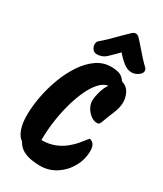

<svg xmlns="http://www.w3.org/2000/svg" viewBox="-241 -1072 1000 1175"><g transform="rotate(30 258.5 -484.5)"><path d="M250 13Q222 13 189.5 8Q157 3 128 -13Q99 -29 82 -61Q55 -79 41 -119.5Q27 -160 27 -215Q27 -279 40.5 -350Q54 -421 79.5 -488.5Q105 -556 141.5 -610.5Q178 -665 224.5 -697.5Q271 -730 326 -730Q359 -730 383.5 -722.5Q408 -715 428 -686Q468 -673 484 -639Q500 -605 498 -570Q497 -537 479 -494.5Q461 -452 446 -410Q442 -400 437.5 -394Q433 -388 422 -388Q399 -388 377.5 -404Q356 -420 342.5 -444Q329 -468 329 -491Q329 -517 339.5 -555.5Q350 -594 369 -621Q337 -616 308.5 -585Q280 -554 256.5 -503.5Q233 -453 216 -391Q199 -329 189.5 -261Q180 -193 180 -128Q230 -128 269.5 -143Q309 -158 339 -182Q369 -206 391.5 -233Q414 -260 432 -283Q473 -276 473 -220Q473 -159 443 -105.5Q413 -52 362.5 -19.5Q312 13 250 13ZM210 -752Q190 -752 179.5 -767.5Q169 -783 169 -799Q169 -816 179 -825Q200 -842 228.5 -870Q257 -898 285.5 -926.5Q314 -955 332 -972Q344 -982 355 -982Q368 -982 379 -971Q394 -956 416.5 -929.5Q439 -903 463.5 -876Q488 -849 508 -830Q517 -822 517 -810Q517 -792 495 -777Q473 -762 449 -762Q420 -762 391.5 -784.5Q363 -807 337 -838Q300 -800 274 -776Q248 -752 210 -752Z"/></g></svg>

Font: Protest Riot
Style: Regular
Weight: 400
Designer: Octavio Pardo
Foundry: Ashler Design
Version: Version 2.005; ttfautohint (v1.8.4.7-5d5b)